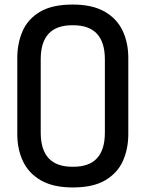

<svg xmlns="http://www.w3.org/2000/svg" viewBox="-20 -812 640 844"><path d="M300 12Q215 12 161 -18.5Q107 -49 81.5 -102Q56 -155 56 -223V-557Q56 -621 79 -674.5Q102 -728 155.5 -760Q209 -792 300 -792Q385 -792 439 -761.5Q493 -731 518.5 -678Q544 -625 544 -557V-223Q544 -158 520.5 -105Q497 -52 443.5 -20Q390 12 300 12ZM303 -79Q441 -79 441 -229V-551Q441 -701 302 -701H297Q159 -701 159 -551V-229Q159 -79 298 -79Z"/></svg>

Font: Tanohe Sans Medium
Style: Regular
Weight: 500
Designer: Village Type and Design LLC
Foundry: Cooper Hewitt Smithsonian Design Museum
Version: Version 1.00;September 29, 2021;FontCreator 13.0.0.2655 64-b